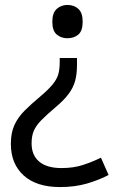

<svg xmlns="http://www.w3.org/2000/svg" viewBox="-20 -566 474 778"><path d="M292 -331V-304Q292 -266 284.5 -238.5Q277 -211 258.5 -186Q240 -161 208 -134Q169 -101 147.5 -79Q126 -57 117 -36Q108 -15 108 15Q108 63 139 89Q170 115 229 115Q278 115 316 102.5Q354 90 389 73L420 143Q380 164 331.5 178Q283 192 223 192Q128 192 76 145Q24 98 24 17Q24 -28 38.5 -59.5Q53 -91 79.5 -117.5Q106 -144 142 -174Q175 -202 192.5 -223Q210 -244 216 -264.5Q222 -285 222 -314V-331ZM315 -478Q315 -441 297.5 -426Q280 -411 253 -411Q228 -411 210 -426Q192 -441 192 -478Q192 -514 210 -530Q228 -546 253 -546Q280 -546 297.5 -530Q315 -514 315 -478Z"/></svg>

Font: Noto IKEA Latin
Style: Regular
Weight: 400
Designer: Monotype Design Team
Foundry: Monotype Imaging Inc.
Version: Version 1.0